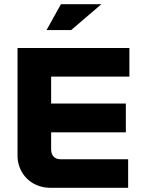

<svg xmlns="http://www.w3.org/2000/svg" viewBox="-20 -900 689 920"><path d="M64 -670V-153C64 -75 123 0 223 0H594V-137H269C242 -137 225 -155 225 -184V-266H583V-404H225V-533H600V-670ZM203 -756H321L466 -880H272Z"/></svg>

Font: LT Wave Alt Black
Style: Regular
Weight: 900
Designer: Daniel Lyons
Version: Version 2.5 (Glyphs App)